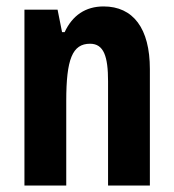

<svg xmlns="http://www.w3.org/2000/svg" viewBox="-20 -577 541 597"><path d="M302 -557C246 -557 205 -529 181 -477H173L159 -547H56V0H186V-263C186 -393 205 -441 260 -441C303 -441 316 -401 316 -324V0H446V-362C446 -489 394 -557 302 -557Z"/></svg>

Font: Noto Sans Georgian ExtraCondensed Bold
Style: Regular
Weight: 700
Width: 2
Designer: Monotype Design Team, Akaki Razmadze
Foundry: Google LLC
Version: Version 2.005